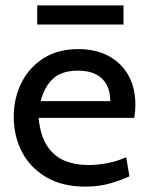

<svg xmlns="http://www.w3.org/2000/svg" viewBox="-20 -682 552 712"><path d="M296 10Q210 10 150.5 -25.5Q91 -61 61 -119.5Q31 -178 31 -249Q31 -318 59.5 -375Q88 -432 141.5 -466Q195 -500 271 -500Q332 -500 379.5 -476Q427 -452 454.5 -405.5Q482 -359 482 -293Q482 -282 481 -270Q480 -258 478 -245H123Q130 -177 156 -139Q182 -101 221 -85.5Q260 -70 307 -70Q341 -70 378 -77Q415 -84 448 -99L460 -28Q432 -15 390.5 -2.5Q349 10 296 10ZM131 -307H389Q389 -342 376 -367Q363 -392 336.5 -406Q310 -420 269 -420Q209 -420 176.5 -390Q144 -360 131 -307ZM118 -591V-662H438V-591Z"/></svg>

Font: Cabin VF Beta
Style: Regular
Weight: 400
Designer: Pablo Impallari
Foundry: Pablo Impallari. http://www.impallari.com Igino Marini. http://www.ikern.com
Version: Version 2.200